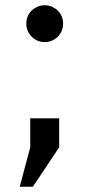

<svg xmlns="http://www.w3.org/2000/svg" viewBox="-20 -560 340 730"><path d="M55 150 95 0V-110H205V0L105 150ZM150 -400Q135 -400 122.5 -405.5Q110 -411 100.5 -420.5Q91 -430 85.5 -442.5Q80 -455 80 -470Q80 -485 85.5 -498Q91 -511 100.5 -520Q110 -529 122.5 -534.5Q135 -540 150 -540Q165 -540 177.5 -534.5Q190 -529 199.5 -520Q209 -511 214.5 -498Q220 -485 220 -470Q220 -455 214.5 -442.5Q209 -430 199.5 -420.5Q190 -411 177.5 -405.5Q165 -400 150 -400Z"/></svg>

Font: Golos Text VF
Style: Regular
Weight: 400
Designer: A.Korolkova, Vitaly Kuzmin
Foundry: ParaType Ltd
Version: Version 2.003